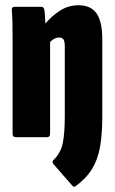

<svg xmlns="http://www.w3.org/2000/svg" viewBox="-20 -523 438 732"><path d="M268 187Q261 192 255 184L185 104Q176 94 184 87Q211 61 219 24Q227 -13 227 -80V-348Q227 -365 222 -372.5Q217 -380 205 -380Q196 -380 187.5 -375.5Q179 -371 171 -363V-13Q171 0 159 0H40Q28 0 28 -13V-368Q28 -401 27.5 -430.5Q27 -460 25 -483Q24 -497 35 -497H137Q147 -497 149 -486Q151 -476 151.5 -462Q152 -448 153 -433Q177 -462 209 -482.5Q241 -503 279 -503Q326 -503 348 -472Q370 -441 370 -372V-81Q370 -12 361.5 36.5Q353 85 331 121Q309 157 268 187Z"/></svg>

Font: Sofia Sans Extra Condensed Black
Style: Regular
Weight: 900
Designer: Botio Nikoltchev, Ani Petrova
Foundry: lettersoup
Version: Version 4.101